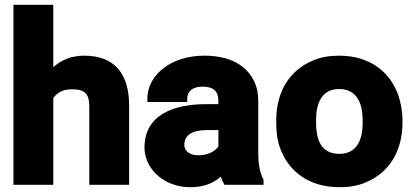

<svg xmlns="http://www.w3.org/2000/svg" viewBox="-20 -770 1731 800"><path d="M36 0H202V-361C217 -383 240 -398 280 -398C334 -398 352 -379 352 -326V0H518V-330C518 -455 464 -538 331 -538C276 -538 234 -519 202 -490V-750H36Z M582 -155C582 -131 588 -109 598 -89C627 -32 690 10 775 10C829 10 870 -7 900 -34C903 -23 910 -10 915 0H1078V-22L1076 -25C1062 -54 1056 -88 1056 -134V-348C1056 -379 1051 -407 1039 -431C1006 -501 933 -538 832 -538C761 -538 702 -518 660 -485C626 -458 594 -416 594 -358V-345H760V-358C760 -391 784 -409 824 -409C870 -409 890 -389 890 -350V-336H839C704 -336 582 -292 582 -155ZM748 -166C748 -210 785 -228 844 -228H890V-160C876 -139 846 -123 806 -123C772 -123 748 -140 748 -166Z M1131 -259C1131 -221 1135 -186 1147 -153C1181 -59 1264 10 1394 10C1435 10 1473 4 1506 -11C1599 -50 1657 -137 1657 -260V-269C1657 -307 1650 -342 1639 -375C1605 -469 1523 -538 1393 -538C1352 -538 1315 -532 1282 -517C1189 -478 1131 -391 1131 -268ZM1297 -259V-269C1297 -343 1322 -399 1393 -399C1464 -399 1491 -344 1491 -269V-259C1491 -184 1465 -129 1394 -129C1321 -129 1297 -183 1297 -259Z"/></svg>

Font: Asimov Pro
Style: Ult
Weight: 900
Designer: Google
Version: Version 2.000980; 2014